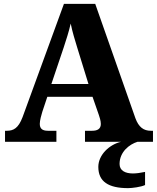

<svg xmlns="http://www.w3.org/2000/svg" viewBox="-20 -734 812 994"><path d="M6 0H272V-57H228C197 -57 186 -70 186 -93C186 -110 194 -139 199 -155L225 -233H459L492 -138C495 -129 502 -109 502 -92C502 -65 482 -57 457 -57H420V0H607C546 14 489 68 489 130C489 206 541 240 643 240C664 240 710 234 731 224V156C707 161 686 164 668 164C628 164 599 149 599 115C599 52 650 13 692 0H772V-57H761C723 -57 698 -76 681 -122L473 -714H311L97 -128C75 -70 50 -57 15 -57H6ZM246 -299 310 -489C323 -529 336 -568 346 -612C355 -568 368 -526 380 -487L438 -299Z"/></svg>

Font: Noto Serif Myanmar ExtraBold
Style: Regular
Weight: 800
Designer: Ben Mitchell and the Monotype Design Team
Foundry: Monotype Imaging Inc.
Version: Version 2.106